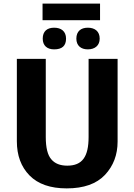

<svg xmlns="http://www.w3.org/2000/svg" viewBox="-20 -1043 751 1073"><path d="M475.1 -713.9V-277.8C475.1 -167 439.9 -117.2 356 -117.2C316.4 -117.2 286.6 -128.9 266.6 -152.8C246.1 -176.3 235.8 -217.8 235.8 -276.9V-713.9H74.2V-253.9C74.2 -174.3 97.7 -110.8 145 -62.5C192.4 -14.2 261.7 9.8 353 9.8C448.2 9.8 519.5 -15.6 566.9 -65.9C613.8 -116.2 637.2 -178.2 637.2 -252V-713.9ZM217.8 -1022.9V-930.2H539.1V-1022.9ZM282.7 -888.2C243.2 -888.2 218.8 -868.2 218.8 -827.1C218.8 -788.1 243.2 -767.1 282.7 -767.1C327.1 -767.1 349.1 -787.1 349.1 -827.1C349.1 -868.2 321.8 -888.2 282.7 -888.2ZM470.7 -888.2C432.1 -888.2 406.7 -868.2 406.7 -827.1C406.7 -788.1 432.1 -767.1 470.7 -767.1C509.8 -767.1 537.1 -788.1 537.1 -827.1C537.1 -868.2 509.8 -888.2 470.7 -888.2Z"/></svg>

Font: Avrile Sans
Style: Bold
Weight: 700
Designer: Monotype Design Team, Google (font), Stefan Peev (BGR Cyrillic), Cristiano Sobral (main changes)
Foundry: The Avrile Sans Project Authors
Version: Version 3.110